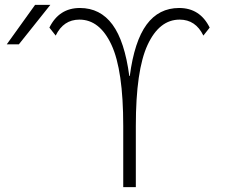

<svg xmlns="http://www.w3.org/2000/svg" viewBox="-20 -773 929 793"><path d="M516 -459Q535 -603 585.5 -671.5Q636 -740 720 -740Q806 -740 846 -659L820 -626Q788 -692 722 -692Q638 -692 589.5 -587.5Q541 -483 541 -253V0H489V-253Q489 -483 440.5 -587.5Q392 -692 308 -692Q242 -692 210 -626L184 -659Q224 -740 310 -740Q394 -740 444.5 -671.5Q495 -603 514 -459ZM58 -590H8L125 -753H188Z"/></svg>

Font: M PLUS 1p Light
Style: Regular
Weight: 300
Version: Version 1.061